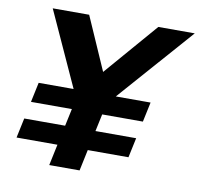

<svg xmlns="http://www.w3.org/2000/svg" viewBox="-85 -905 1066 985"><g transform="rotate(10 447.5 -412.5)"><path d="M43.7 -125H256.7L233.4 -15H391.4L414.7 -125H626.7L648.6 -228H436.6L455.8 -318H667.8L689.7 -421H508.6L851.3 -810H661.5L422.6 -533.5L301.2 -810H111.4L288.7 -421H106.7L84.8 -318H297.8L278.6 -228H65.6Z"/></g></svg>

Font: Hussar Nova
Style: RgIta
Weight: 700
Foundry: Cannot Into Space Fonts
Version: Version 0.99